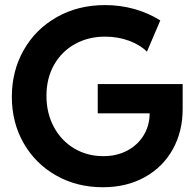

<svg xmlns="http://www.w3.org/2000/svg" viewBox="-20 -748 792 775"><path d="M27.8 -357.4Q27.8 -461.4 75.7 -545.9Q123.5 -630.4 209.5 -679Q295.4 -727.5 403.8 -727.5Q464.8 -727.5 522 -711.7Q579.1 -695.8 627 -665.5L573.2 -539.6Q545.4 -566.9 501 -583.5Q456.5 -600.1 403.8 -600.1Q336.4 -600.1 282.7 -570.3Q229 -540.5 198.2 -486.3Q167.5 -432.1 167.5 -361.3Q167.5 -291 197.5 -235.4Q227.5 -179.7 279.8 -148.7Q332 -117.7 397 -117.7Q451.7 -117.7 494.1 -140.4Q536.6 -163.1 560.3 -202.6Q584 -242.2 584 -290.5H374.5V-408.7H717.3V-307.6Q717.3 -217.3 677.5 -145.5Q637.7 -73.7 564.5 -33Q491.2 7.8 395 7.8Q290.5 7.8 206.8 -39.6Q123 -86.9 75.4 -170.2Q27.8 -253.4 27.8 -357.4Z"/></svg>

Font: Reddit Sans
Style: Bold
Weight: 700
Designer: Stephen Hutchings
Foundry: Reddit
Version: Version 1.013